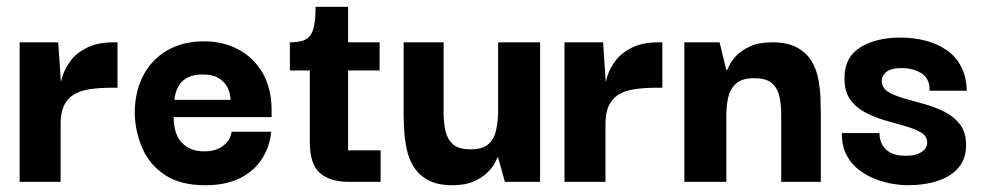

<svg xmlns="http://www.w3.org/2000/svg" viewBox="-20 -537 2902 567"><path d="M38 0V-412H152L160 -292L159 -203V0ZM159 -171 156 -263Q156 -283 163.5 -308.5Q171 -334 188.5 -357.5Q206 -381 237.5 -396.5Q269 -412 315 -412H327V-278H314Q274 -278 244.5 -273.5Q215 -269 196.5 -257Q178 -245 168.5 -224Q159 -203 159 -171Z M586 10Q513 10 467.5 -20Q422 -50 401 -98Q380 -146 378 -198Q377 -263 402 -312Q427 -361 473.5 -388Q520 -415 582 -415Q639 -415 684 -391Q729 -367 755 -322.5Q781 -278 782 -217Q782 -216 782 -206Q782 -196 782 -191H493Q493 -140 517.5 -115Q542 -90 583 -90Q617 -90 638.5 -106Q660 -122 664 -148H781Q777 -105 754 -68.5Q731 -32 689 -11Q647 10 586 10ZM495 -242H661Q661 -246 659 -258Q657 -270 649 -283.5Q641 -297 624.5 -307Q608 -317 579 -317Q551 -317 534 -308Q517 -299 509 -285.5Q501 -272 498 -259.5Q495 -247 495 -242Z M1009 0Q955 0 925 -26Q895 -52 895 -116V-341H1008V-93H1104V0ZM836 -329V-412Q855 -412 869.5 -415.5Q884 -419 893.5 -429Q903 -439 907.5 -460.5Q912 -482 912 -517H1008V-412H1101V-329Z M1316 10Q1272 10 1244.5 -5Q1217 -20 1202 -44Q1187 -68 1181 -97Q1175 -126 1173.5 -154Q1172 -182 1172 -204V-412H1290V-203Q1290 -177 1295 -152.5Q1300 -128 1316.5 -112Q1333 -96 1370 -96Q1406 -96 1423 -112Q1440 -128 1445 -152.5Q1450 -177 1451 -201V-412H1575V0H1471L1451 -72H1449Q1448 -69 1441.5 -56Q1435 -43 1420 -28Q1405 -13 1379.5 -1.5Q1354 10 1316 10Z M1647 0V-412H1761L1769 -292L1768 -203V0ZM1768 -171 1765 -263Q1765 -283 1772.5 -308.5Q1780 -334 1797.5 -357.5Q1815 -381 1846.5 -396.5Q1878 -412 1924 -412H1936V-278H1923Q1883 -278 1853.5 -273.5Q1824 -269 1805.5 -257Q1787 -245 1777.5 -224Q1768 -203 1768 -171Z M2001 0V-412H2105L2125 -330H2127Q2128 -331 2134 -344Q2140 -357 2154.5 -372.5Q2169 -388 2195 -400Q2221 -412 2261 -412Q2305 -412 2333 -397Q2361 -382 2376 -357.5Q2391 -333 2396.5 -304Q2402 -275 2403 -247.5Q2404 -220 2404 -199V0H2287V-200Q2287 -227 2282 -251Q2277 -275 2260.5 -290.5Q2244 -306 2207 -306Q2171 -306 2153.5 -290Q2136 -274 2130.5 -249.5Q2125 -225 2125 -197V0Z M2658 10Q2644 10 2620 6.5Q2596 3 2569.5 -6.5Q2543 -16 2519 -33.5Q2495 -51 2480.5 -78Q2466 -105 2466 -144H2577Q2577 -143 2578 -132.5Q2579 -122 2585.5 -109.5Q2592 -97 2608 -87Q2624 -77 2655 -77Q2679 -77 2693 -83.5Q2707 -90 2713 -99Q2719 -108 2718 -116Q2718 -135 2700.5 -145.5Q2683 -156 2655 -164Q2627 -172 2595.5 -181Q2564 -190 2536 -204.5Q2508 -219 2490.5 -243.5Q2473 -268 2474 -308Q2474 -368 2520.5 -397Q2567 -426 2639 -426Q2680 -426 2715 -416.5Q2750 -407 2777 -388Q2804 -369 2819 -339Q2834 -309 2835 -269H2725Q2726 -289 2718.5 -302Q2711 -315 2699 -322Q2687 -329 2672.5 -332.5Q2658 -336 2643 -336Q2611 -336 2597.5 -324.5Q2584 -313 2584 -299Q2584 -278 2602 -266.5Q2620 -255 2648 -247Q2676 -239 2708.5 -230Q2741 -221 2769 -207Q2797 -193 2815 -169.5Q2833 -146 2833 -108Q2833 -69 2811.5 -43Q2790 -17 2751 -3.5Q2712 10 2658 10Z"/></svg>

Font: Darker Grotesque Light ExtraBold
Style: Regular
Weight: 800
Version: Version 1.000;gftools[0.9.28]